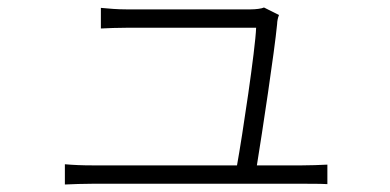

<svg xmlns="http://www.w3.org/2000/svg" viewBox="-20 -515 1040 512"><path d="M153 -77V-23C178 -24 199 -25 227 -25C276 -25 728 -25 788 -25C806 -25 836 -25 853 -24V-76C834 -75 805 -74 785 -74H665C679 -160 712 -378 719 -451C719 -458 721 -468 724 -475L684 -495C678 -492 662 -490 648 -490C589 -490 348 -490 317 -490C292 -490 271 -492 249 -494V-439C271 -440 290 -441 318 -441C344 -441 593 -441 663 -441C661 -384 626 -151 612 -74H227C199 -74 176 -75 153 -77Z"/></svg>

Font: Noto Sans CJK SC Light
Style: Regular
Weight: 300
Designer: Ryoko NISHIZUKA 西塚涼子 (kana, bopomofo & ideographs); Paul D. Hunt (Latin, Greek & Cyrillic); Sandoll Communications 산돌커뮤니
Foundry: Adobe
Version: Version 2.004;hotconv 1.0.118;makeotfexe 2.5.65603